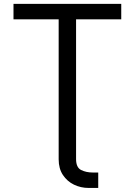

<svg xmlns="http://www.w3.org/2000/svg" viewBox="-20 -747 682 972"><path d="M48.3 -649.1V-727.3H593.8V-649.1H365.1V58.2Q365.1 100.9 390.6 113.6Q416.2 126.4 450.3 126.4H477.3V204.5H429Q389.2 204.5 354.6 187.9Q320 171.2 298.5 138.8Q277 106.5 277 59.7V-649.1Z"/></svg>

Font: Inter Zeller
Style: Regular
Weight: 400
Designer: Rasmus Andersson; Joe Bland
Foundry: zeller
Version: Version 3.015;git-dec3a8cb1